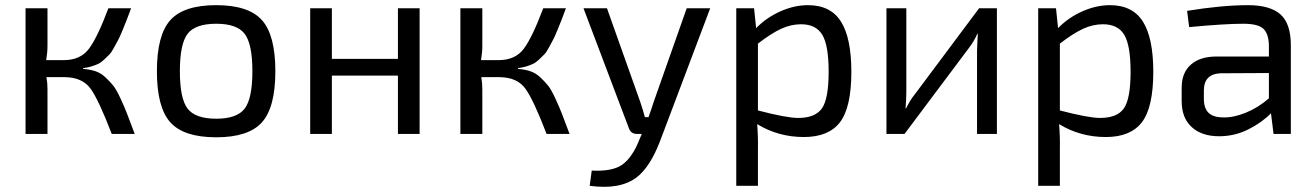

<svg xmlns="http://www.w3.org/2000/svg" viewBox="-20 -519 5098 744"><path d="M302 -255V-252Q329 -250 350 -243Q371 -236 389 -219Q407 -202 419 -187Q431 -172 447 -137.5Q463 -103 472.5 -78Q482 -53 502 0H413Q362 -133 330.5 -176Q299 -219 232 -220H160Q164 -199 164 -173V0H79V-487H164V-342Q164 -316 159 -286H227Q292 -286 325 -330.5Q358 -375 400 -487H488Q476 -454 470.5 -440.5Q465 -427 454.5 -401Q444 -375 438 -364.5Q432 -354 422 -335Q412 -316 404 -308Q396 -300 384 -288.5Q372 -277 360.5 -271.5Q349 -266 334 -261.5Q319 -257 302 -255Z M818 -499Q943 -499 995 -441Q1047 -383 1047 -243Q1047 -103 995 -45Q943 13 818 13Q692 13 640 -45Q588 -103 588 -243Q588 -383 640 -441Q692 -499 818 -499ZM818 -427Q737 -427 707 -388Q677 -349 677 -243Q677 -137 707 -98Q737 -59 818 -59Q898 -59 928 -98Q958 -137 958 -243Q958 -349 928 -388Q898 -427 818 -427Z M1606 -487V0H1522V-226H1266V0H1182V-487H1266V-291H1522V-487Z M1987 -255V-252Q2014 -250 2035 -243Q2056 -236 2074 -219Q2092 -202 2104 -187Q2116 -172 2132 -137.5Q2148 -103 2157.5 -78Q2167 -53 2187 0H2098Q2047 -133 2015.5 -176Q1984 -219 1917 -220H1845Q1849 -199 1849 -173V0H1764V-487H1849V-342Q1849 -316 1844 -286H1912Q1977 -286 2010 -330.5Q2043 -375 2085 -487H2173Q2161 -454 2155.5 -440.5Q2150 -427 2139.5 -401Q2129 -375 2123 -364.5Q2117 -354 2107 -335Q2097 -316 2089 -308Q2081 -300 2069 -288.5Q2057 -277 2045.5 -271.5Q2034 -266 2019 -261.5Q2004 -257 1987 -255Z M2732 -487 2538 27Q2499 129 2446 169Q2382 217 2265 201L2273 142Q2352 146 2390 120Q2431 91 2458 21L2467 0H2448Q2425 0 2417 -22L2241 -487H2332L2461 -124Q2472 -91 2479 -65H2493Q2497 -75 2503.5 -95Q2510 -115 2513 -124L2641 -487Z M3111 -499Q3199 -499 3239 -435Q3279 -371 3279 -241Q3279 -103 3235 -45.5Q3191 12 3095 12Q2996 12 2914 -38Q2918 11 2917 60V201H2833V-487H2902L2910 -410Q2950 -451 3004 -475Q3058 -499 3111 -499ZM3073 -62Q3139 -62 3165 -99Q3191 -136 3191 -241Q3191 -343 3166.5 -384Q3142 -425 3084 -425Q3045 -425 3007 -407.5Q2969 -390 2917 -350V-91Q3028 -62 3073 -62Z M3843 0H3766V-323Q3766 -335 3767.5 -358.5Q3769 -382 3769 -388H3767Q3756 -361 3733 -331L3485 0H3415V-487H3492V-164Q3492 -135 3489 -99H3491Q3507 -132 3526 -155L3774 -487H3843Z M4281 -499Q4369 -499 4409 -435Q4449 -371 4449 -241Q4449 -103 4405 -45.5Q4361 12 4265 12Q4166 12 4084 -38Q4088 11 4087 60V201H4003V-487H4072L4080 -410Q4120 -451 4174 -475Q4228 -499 4281 -499ZM4243 -62Q4309 -62 4335 -99Q4361 -136 4361 -241Q4361 -343 4336.5 -384Q4312 -425 4254 -425Q4215 -425 4177 -407.5Q4139 -390 4087 -350V-91Q4198 -62 4243 -62Z M4816 -499Q4901 -499 4941.5 -463.5Q4982 -428 4982 -343V0H4915L4905 -80Q4871 -45 4818 -18Q4765 9 4704 9Q4637 9 4598 -26.5Q4559 -62 4559 -127V-180Q4559 -237 4594.5 -268.5Q4630 -300 4694 -300H4897V-343Q4896 -389 4875 -408Q4854 -427 4798 -427Q4727 -427 4588 -414L4580 -477Q4716 -499 4816 -499ZM4721 -64Q4760 -63 4808 -82.5Q4856 -102 4897 -138V-236L4709 -235Q4645 -232 4645 -168V-137Q4645 -99 4663.5 -81.5Q4682 -64 4721 -64Z"/></svg>

Font: Exo 2
Style: Regular
Weight: 400
Designer: Natanael Gama
Version: Version 1.001;PS 001.001;hotconv 1.0.70;makeotf.lib2.5.58329